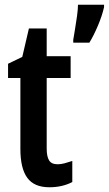

<svg xmlns="http://www.w3.org/2000/svg" viewBox="-20 -831 459 810"><path d="M223 -138Q237 -138 252 -142Q267 -146 285 -152V-63Q243 -41 188 -41Q124 -41 95 -81Q66 -121 66 -202V-502H14V-562L74 -591L102 -711H177V-594H278V-502H177V-204Q177 -171 187 -154.5Q197 -138 223 -138ZM419 -801Q411 -765 393 -722.5Q375 -680 357 -651H289V-663Q291 -676 296 -705Q301 -734 305 -763.5Q309 -793 309 -811H419Z"/></svg>

Font: Noto Sans Tamil UI ExtraCondensed SemiBold
Style: Regular
Weight: 600
Width: 2
Designer: Jelle Bosma - Monotype Design Team
Foundry: Monotype Imaging Inc.
Version: Version 2.004; ttfautohint (v1.8.4.7-5d5b)